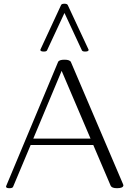

<svg xmlns="http://www.w3.org/2000/svg" viewBox="-20 -993 691 1025"><path d="M605 11.7Q576.7 11.7 570.8 -1.5L478 -218.8H143.6L49.8 4.4Q46.9 11.7 29.8 11.7Q12.2 11.7 12.2 2.9Q12.2 2.4 13.2 -0.5L290 -662.1Q295.4 -674.3 324.2 -674.3Q353.5 -674.3 358.9 -661.1L636.7 -10.3Q638.7 -6.3 638.7 -4.4Q638.7 11.7 605 11.7ZM463.4 -252.9 309.1 -614.7 157.7 -252.9ZM453.1 -726.6Q453.1 -717.8 434.1 -717.8Q419.9 -717.8 417 -724.6L324.2 -923.8L231.4 -724.6Q228.5 -717.8 214.4 -717.8Q195.3 -717.8 195.3 -726.6Q195.3 -728.5 196.3 -729.5L306.2 -966.3Q309.1 -973.1 324.2 -973.1Q338.4 -973.1 341.8 -965.8L452.1 -729.5Q453.1 -727.5 453.1 -726.6Z"/></svg>

Font: Gayathri Thin
Style: Regular
Weight: 100
Designer: Binoy Dominic <binoy.domenic@gmail.com>
Foundry: SMC
Version: Version 1.000